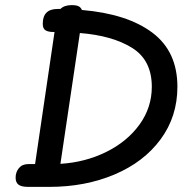

<svg xmlns="http://www.w3.org/2000/svg" viewBox="-20 -736 737 750"><path d="M673 -397Q673 -281 607.5 -192Q542 -103 427.5 -54.5Q313 -6 173 -6H90Q64 -6 52.5 -14.5Q41 -23 41 -42Q41 -64 54 -79.5Q67 -95 90 -95H117L193 -611H189Q169 -611 158 -617.5Q147 -624 147 -643Q147 -701 205 -701H216Q231 -716 260 -716Q278 -716 287 -711.5Q296 -707 300 -697Q477 -682 575 -608.5Q673 -535 673 -397ZM573 -397Q573 -501 496 -549Q419 -597 292 -607L216 -96Q313 -102 395 -142.5Q477 -183 525 -249.5Q573 -316 573 -397Z"/></svg>

Font: Mali Medium
Style: Italic
Weight: 500
Italic angle: -10°
Version: Version 1.000; ttfautohint (v1.6)